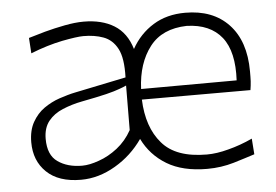

<svg xmlns="http://www.w3.org/2000/svg" viewBox="-43 -563 906 630"><g transform="rotate(-5 410.5 -248.5)"><path d="M615.7 10C646.7 10 675.7 5.7 703.3 -2.4C730.5 -10.5 753.8 -18.1 773.3 -24.3L769.5 -76.2C742.9 -63.8 716.2 -54.3 690 -47.6C663.8 -40.5 640 -37.1 618.6 -37.1C550.5 -37.1 501.4 -54.8 471 -90.5C440 -126.2 423.8 -174.3 421.4 -235.2H779C780.5 -244.8 781.9 -254.3 782.4 -264.3C782.9 -274.3 782.9 -284.8 782.9 -296.7C782.9 -363.8 765.2 -415.2 730.5 -451.9C695.7 -488.6 648.1 -506.7 587.6 -506.7C547.1 -506.7 511.9 -497.6 481.9 -479C451.9 -460.5 427.6 -434.8 410 -402.9C399.5 -438.6 380.5 -465.2 353.3 -481.9C326.2 -498.6 292.4 -506.7 252.9 -506.7C233.8 -506.7 212.9 -504.3 190.5 -500C167.6 -495.7 145.7 -490.5 124.3 -484.8C102.9 -478.6 84.8 -473.3 70 -469L73.3 -418.1C110.5 -432.9 145.2 -443.3 178.1 -450C210.5 -456.2 233.8 -459.5 248.1 -459.5C272.4 -459.5 294.3 -456.2 313.8 -449C333.3 -441.9 349 -428.1 360 -407.1C371 -386.2 375.7 -354.8 374.3 -312.4L205.7 -277.6C189 -274.3 171.4 -269 152.9 -262.9C134.3 -256.7 117.1 -247.6 101.4 -236.7C85.7 -225.7 72.9 -211 62.9 -193.3C52.9 -175.7 47.6 -153.3 47.6 -127.1C47.6 -86.7 60.5 -53.8 86.7 -28.6C112.9 -3.3 150.5 9.5 200 9.5C239 9.5 276.7 -1.4 313.3 -22.9C350 -44.3 380 -72.4 404.3 -107.1C421.9 -71 448.1 -42.4 482.9 -21.4C517.6 -0.5 561.9 10 615.7 10ZM736.7 -271 421.9 -270C424.3 -326.7 439.5 -372.9 467.1 -408.6C494.3 -443.8 534.8 -461.9 588.6 -463.3C640.5 -461.9 679 -444.8 704.3 -412.9C729.5 -381 740 -333.3 736.7 -271ZM207.6 -36.2C175.2 -36.2 148.6 -43.8 127.6 -58.6C106.2 -73.3 95.7 -98.6 95.7 -134.3C95.7 -158.6 101.9 -178.1 113.8 -192.9C125.7 -207.6 141.4 -219 161 -227.1C180.5 -235.2 201.9 -241.9 224.8 -246.2C259.5 -252.9 286.7 -258.6 306.2 -263.3C325.7 -268.1 340 -272.4 350 -276.2C360 -279.5 367.6 -282.9 373.8 -285.7L372.9 -139C360 -115.7 343.8 -96.7 324.3 -81.4C304.8 -66.2 284.3 -54.8 263.3 -47.6C242.4 -40 223.8 -36.2 207.6 -36.2Z"/></g></svg>

Font: Pinar Light
Style: Regular
Weight: 300
Designer: Amin Abedi
Version: Version 2.00;September 9, 2021;FontCreator 13.0.0.2683 64-bi